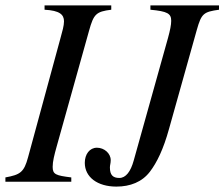

<svg xmlns="http://www.w3.org/2000/svg" viewBox="-28 -673 831 711"><path d="M783 -653H529V-637C592 -631 606 -623 606 -596C606 -581 602 -561 594 -532L467 -78C456 -38 438 -14 414 -14C390 -14 379 -25 379 -53C379 -62 382 -68 382 -80C382 -105 358 -126 331 -126C304 -126 286 -102 286 -70C286 -17 333 18 403 18C454 18 498 1 527 -37C553 -71 577 -120 598 -196L701 -563C718 -623 726 -629 783 -637ZM384 -653H137V-637C193 -634 209 -619 209 -594C209 -578 203 -557 196 -532L76 -91C61 -35 47 -26 -8 -16V0H236V-16C179 -23 167 -27 167 -55C167 -75 173 -99 182 -131L302 -560C319 -621 328 -630 384 -637Z"/></svg>

Font: XITS
Style: Italic
Weight: 400
Italic angle: -16.33°
Designer: MicroPress Inc., with final additions and corrections provided by Coen Hoffman, Elsevier (retired)
Version: Version 1.107